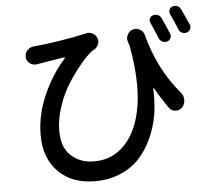

<svg xmlns="http://www.w3.org/2000/svg" viewBox="-58 -882 1116 1002"><g transform="rotate(-5 500.0 -380.5)"><path d="M962.9 -715.8Q965.8 -710 965.8 -704.1Q965.8 -698.2 962.9 -691.4Q958 -679.7 945.3 -674.8Q931.6 -670.9 919.4 -676.3Q907.2 -681.6 902.3 -694.3Q882.8 -743.2 865.2 -778.3Q860.4 -789.1 864.7 -800.8Q869.1 -812.5 880.9 -816.4Q886.7 -818.4 892.6 -818.4Q899.4 -818.4 906.2 -816.4Q918.9 -811.5 924.8 -798.8Q942.4 -762.7 962.9 -715.8ZM856.4 -677.7Q862.3 -666 856.9 -653.8Q851.6 -641.6 838.9 -637.2Q826.2 -632.8 814 -638.2Q801.8 -643.6 795.9 -656.2Q777.3 -704.1 759.8 -740.2Q753.9 -752 758.8 -763.7Q763.7 -775.4 775.4 -779.3Q781.2 -781.2 787.1 -781.2Q793.9 -781.2 801.8 -778.3Q814.5 -772.5 820.3 -759.8Q841.8 -712.9 856.4 -677.7ZM633.8 -653.3Q630.9 -661.1 630.9 -668.9Q630.9 -679.7 636.7 -690.4Q645.5 -709 665 -714.8Q672.9 -716.8 679.7 -716.8Q691.4 -716.8 702.1 -710.9Q719.7 -701.2 724.6 -681.6Q773.4 -497.1 885.7 -365.2Q900.4 -348.6 900.4 -326.2Q900.4 -303.7 885.7 -287.1Q872.1 -273.4 852.5 -273.4Q851.6 -273.4 850.6 -273.4Q829.1 -274.4 817.4 -291Q781.2 -341.8 749 -398.4Q748 -400.4 746.1 -399.9Q744.1 -399.4 744.1 -397.5Q745.1 -380.9 745.1 -365.2Q745.1 -311.5 737.3 -260.7Q725.6 -195.3 698.7 -137.2Q671.9 -79.1 631.8 -36.1Q591.8 6.8 532.2 31.7Q472.7 56.6 400.4 56.6Q280.3 56.6 209 -14.6Q137.7 -85.9 137.7 -207Q137.7 -314.5 184.6 -418.9Q231.4 -523.4 297.9 -595.7Q298.8 -597.7 297.9 -599.6Q296.9 -601.6 293.9 -601.6Q186.5 -584 158.2 -579.1Q156.2 -578.1 153.3 -578.1Q148.4 -577.1 142.6 -577.1Q128.9 -577.1 116.2 -585Q98.6 -596.7 95.7 -617.2Q95.7 -621.1 95.7 -624Q95.7 -640.6 106.4 -653.3Q120.1 -669.9 140.6 -671.9Q141.6 -671.9 141.6 -671.9Q199.2 -676.8 280.3 -689.5Q361.3 -702.1 418 -715.8Q424.8 -717.8 431.6 -717.8Q443.4 -717.8 454.1 -711.9Q471.7 -703.1 477.5 -684.6Q480.5 -677.7 480.5 -669.9Q480.5 -660.2 475.6 -650.4Q466.8 -632.8 449.2 -625Q445.3 -623 442.4 -621.1Q416 -600.6 382.8 -561Q349.6 -521.5 315.4 -468.8Q281.2 -416 258.8 -349.1Q236.3 -282.2 236.3 -220.7Q236.3 -134.8 283.7 -90.8Q331.1 -46.9 405.3 -46.9Q503.9 -46.9 569.8 -119.6Q635.7 -192.4 655.3 -322.3Q662.1 -370.1 662.1 -424.8Q662.1 -518.6 640.6 -632.8Q637.7 -641.6 633.8 -653.3Z"/></g></svg>

Font: Gen Jyuu GothicX Medium
Style: Regular
Weight: 500
Designer: Ryoko NISHIZUKA (kana &amp; ideographs); Paul D. Hunt (Latin, Greek &amp; Cyrillic); Wenlong ZHANG (bopomofo); Sandoll C
Version: Version 1.058.20140828